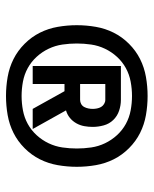

<svg xmlns="http://www.w3.org/2000/svg" viewBox="44 -981 512 640"><g transform="rotate(90 300.0 -661.0)"><path d="M343 -514 284 -620H260V-514H200V-808H313Q331 -808 349 -802Q367 -796 380 -782.5Q393 -769 398 -750.5Q403 -732 403 -714Q403 -700 400.5 -686Q398 -672 391 -659.5Q384 -647 373 -638Q362 -629 348 -625L410 -514ZM260 -672H313Q320 -672 326.5 -675.5Q333 -679 336.5 -685.5Q340 -692 341.5 -699.5Q343 -707 343 -714Q343 -721 341.5 -728.5Q340 -736 336.5 -742Q333 -748 326.5 -752Q320 -756 313 -756H260ZM300 -425Q268 -425 236.5 -430.5Q205 -436 177 -450Q149 -464 126 -487Q103 -510 89 -538Q75 -566 69.5 -597.5Q64 -629 64 -661Q64 -693 69.5 -724.5Q75 -756 89 -784Q103 -812 126 -835Q149 -858 177 -872Q205 -886 236.5 -891.5Q268 -897 300 -897Q332 -897 363.5 -891.5Q395 -886 423 -872Q451 -858 474 -835Q497 -812 511 -784Q525 -756 530.5 -724.5Q536 -693 536 -661Q536 -629 530.5 -597.5Q525 -566 511 -538Q497 -510 474 -487Q451 -464 423 -450Q395 -436 363.5 -430.5Q332 -425 300 -425ZM300 -477Q324 -477 348 -481.5Q372 -486 393 -497.5Q414 -509 430.5 -527Q447 -545 457.5 -567Q468 -589 471.5 -613Q475 -637 475 -661Q475 -685 471.5 -709Q468 -733 457.5 -755Q447 -777 430.5 -795Q414 -813 393 -824.5Q372 -836 348 -840.5Q324 -845 300 -845Q276 -845 252 -840.5Q228 -836 207 -824.5Q186 -813 169.5 -795Q153 -777 142.5 -755Q132 -733 128.5 -709Q125 -685 125 -661Q125 -637 128.5 -613Q132 -589 142.5 -567Q153 -545 169.5 -527Q186 -509 207 -497.5Q228 -486 252 -481.5Q276 -477 300 -477Z"/></g></svg>

Font: Iosevka Semibold Extended
Style: Regular
Weight: 600
Width: 7
Monospace: yes
Designer: Belleve Invis
Foundry: Belleve Invis
Version: Version 32.5.0; ttfautohint (v1.8.4)